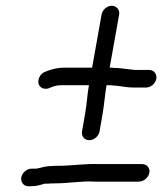

<svg xmlns="http://www.w3.org/2000/svg" viewBox="-20 -638 581 667"><path d="M78 9H87C106 9 119 5 135 0H148C155 -1 162 -1 171 -1C218 -1 266 -10 310 -7H462C479 -7 496 -21 499 -38C502 -55 490 -68 473 -68H323C276 -70 229 -62 182 -62C173 -62 164 -62 157 -61C136 -61 124 -55 106 -52H89C73 -52 57 -38 54 -22C51 -6 62 9 78 9ZM333 -588 300 -403H205C182 -403 166 -399 148 -393L138 -389C129 -386 122 -380 118 -372C103 -344 125 -322 151 -332L161 -336C171 -340 181 -342 194 -342H289C283 -310 282 -278 276 -245L265 -182C262 -165 273 -151 290 -151C307 -151 323 -165 326 -182L337 -246C342 -276 345 -312 350 -342H363L385 -340C406 -338 420 -334 442 -334H488C504 -334 520 -348 523 -364C526 -380 515 -395 499 -395H451C448 -395 444 -395 440 -396L422 -398C409 -400 392 -402 377 -402C372 -403 366 -403 361 -403L394 -588C397 -604 384 -618 368 -618C352 -618 336 -604 333 -588Z"/></svg>

Font: Blanket
Style: Obl
Weight: 400
Foundry: Cannot Into Space Fonts
Version: Version 0.9